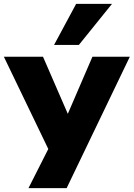

<svg xmlns="http://www.w3.org/2000/svg" viewBox="-38 -791 690 991"><path d="M109 180 231 -61V19L-18 -498H184L323 -178H301L439 -498H632L306 180ZM241 -559 355 -771H540L369 -559Z"/></svg>

Font: Nunito Sans 10pt SemiExpanded Black
Style: Regular
Weight: 900
Width: 6
Designer: Vernon Adams
Foundry: Vernon Adams
Version: Version 3.101;gftools[0.9.27]